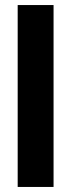

<svg xmlns="http://www.w3.org/2000/svg" viewBox="-20 -740 282 760"><path d="M50 0V-720H192V0Z"/></svg>

Font: Instrument Sans Condensed
Style: Bold
Weight: 700
Width: 3
Designer: Rodrigo Fuenzalida
Foundry: fragTYPE
Version: Version 1.000;gftools[0.9.28]